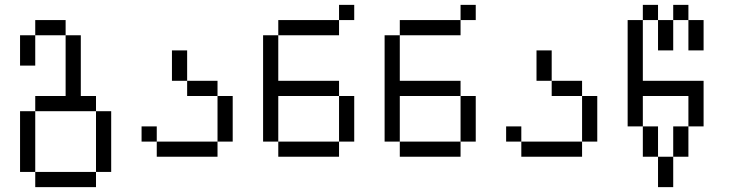

<svg xmlns="http://www.w3.org/2000/svg" viewBox="-20 -645 3040 790"><path d="M125 62.5V125H375V62.5ZM125 62.5Q125 62.5 125 -187.5H62.5Q62.5 -187.5 62.5 62.5ZM375 62.5H437.5Q437.5 62.5 437.5 -187.5H375Q375 -187.5 375 62.5ZM125 -187.5H375V-250H312.5Q312.5 -250 312.5 -500H250Q250 -500 250 -250H125ZM62.5 -500Q62.5 -500 62.5 -375H125Q125 -375 125 -500ZM125 -500H250V-562.5H125Z M625 -62.5V0H875V-62.5ZM625 -62.5V-125H562.5V-62.5ZM875 -62.5H937.5V-250H875ZM875 -250V-312.5H750V-250ZM750 -312.5Q750 -312.5 750 -437.5H687.5Q687.5 -437.5 687.5 -312.5Z M1437.5 -562.5V-625H1375V-562.5H1125V-500H1062.5V-62.5H1125V0H1375V-62.5H1125V-250H1375V-62.5H1437.5V-250H1375V-312.5H1125V-500H1375V-562.5Z M1937.5 -562.5V-625H1875V-562.5H1625V-500H1562.5V-62.5H1625V0H1875V-62.5H1625V-250H1875V-62.5H1937.5V-250H1875V-312.5H1625V-500H1875V-562.5Z M2125 -62.5V0H2375V-62.5ZM2125 -62.5V-125H2062.5V-62.5ZM2375 -62.5H2437.5V-250H2375ZM2375 -250V-312.5H2250V-250ZM2250 -312.5Q2250 -312.5 2250 -437.5H2187.5Q2187.5 -437.5 2187.5 -312.5Z M2687.5 0Q2687.5 0 2687.5 125H2750Q2750 125 2750 0ZM2687.5 0Q2687.5 0 2687.5 -125H2625Q2625 -125 2625 0ZM2750 0H2812.5Q2812.5 0 2812.5 -125H2750Q2750 -125 2750 0ZM2625 -125Q2625 -125 2625 -250H2812.5Q2812.5 -250 2812.5 -125H2875V-312.5H2625Q2625 -312.5 2625 -562.5H2562.5V-125ZM2687.5 -562.5Q2687.5 -562.5 2687.5 -437.5H2750Q2750 -437.5 2750 -562.5ZM2812.5 -562.5Q2812.5 -562.5 2812.5 -437.5H2875Q2875 -437.5 2875 -562.5ZM2625 -562.5H2687.5V-625H2625ZM2750 -562.5H2812.5V-625H2750Z"/></svg>

Font: Unifont
Style: Regular
Weight: 500
Version: Version 15.1.04